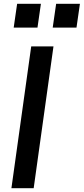

<svg xmlns="http://www.w3.org/2000/svg" viewBox="-20 -989 440 1009"><path d="M40 0 144 -745H261L157 0ZM52 -844 70 -969H195L177 -844ZM257 -844 275 -969H400L382 -844Z"/></svg>

Font: Plus Jakarta Sans SemiBold
Style: Italic
Weight: 600
Italic angle: -8°
Designer: Gumpita Rahayu
Foundry: Tokotype
Version: Version 2.071; ttfautohint (v1.8.4.7-5d5b);gftools[0.9.29]